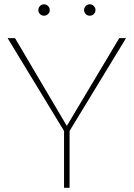

<svg xmlns="http://www.w3.org/2000/svg" viewBox="-20 -892 637 912"><path d="M51.3 -710.9 297.4 -293.9 546.4 -710.9H578.6L310.5 -270V0H284.2V-270L16.1 -710.9ZM162.1 -844.2Q162.1 -855.5 169.9 -863.5Q177.7 -871.6 189 -871.6Q200.2 -871.6 208.3 -863.5Q216.3 -855.5 216.3 -844.2Q216.3 -833 208.3 -825.2Q200.2 -817.4 189 -817.4Q177.7 -817.4 169.9 -825.2Q162.1 -833 162.1 -844.2ZM379.4 -844.2Q379.4 -855.5 387.2 -863.5Q395 -871.6 406.2 -871.6Q417.5 -871.6 425.5 -863.5Q433.6 -855.5 433.6 -844.2Q433.6 -833 425.5 -825.2Q417.5 -817.4 406.2 -817.4Q395 -817.4 387.2 -825.2Q379.4 -833 379.4 -844.2Z"/></svg>

Font: Vazirmatn UI FD Thin
Style: Regular
Weight: 100
Designer: Saber Rastikerdar
Foundry: Saber Rastikerdar
Version: Version 33.003